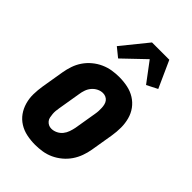

<svg xmlns="http://www.w3.org/2000/svg" viewBox="-228 -857 957 957"><g transform="rotate(45 250.0 -378.5)"><path d="M207 8Q177 8 148 2Q119 -4 95 -19Q71 -34 55 -56.5Q39 -79 31 -107Q23 -135 23.5 -164.5Q24 -194 29 -225L49 -345Q53 -369 61.5 -394Q70 -419 85 -441Q100 -463 121 -480.5Q142 -498 166.5 -509Q191 -520 216 -524Q241 -528 266 -528Q296 -528 325 -522Q354 -516 378 -501Q402 -486 418.5 -463.5Q435 -441 442.5 -413Q450 -385 450 -355.5Q450 -326 445 -295L425 -175Q421 -151 412 -126Q403 -101 388 -79Q373 -57 352 -39.5Q331 -22 307 -11Q283 0 257.5 4Q232 8 207 8ZM208 -106Q224 -106 239.5 -113.5Q255 -121 265.5 -134Q276 -147 281.5 -163Q287 -179 290 -194L310 -314Q312 -325 312.5 -336Q313 -347 312.5 -357.5Q312 -368 309.5 -378.5Q307 -389 301 -397Q295 -405 285.5 -409.5Q276 -414 265 -414Q249 -414 234 -406.5Q219 -399 208 -386Q197 -373 191.5 -357Q186 -341 184 -326L164 -206Q162 -195 161 -184Q160 -173 161 -162.5Q162 -152 164 -141.5Q166 -131 172.5 -123Q179 -115 188 -110.5Q197 -106 208 -106ZM196 -589 148 -628 259 -765H381L445 -623L388 -594L310 -698Z"/></g></svg>

Font: Iosevka Curly Heavy
Style: Italic
Weight: 900
Italic angle: -9°
Monospace: yes
Designer: Belleve Invis
Foundry: Belleve Invis
Version: Version 22.1.2; ttfautohint (v1.8.4)